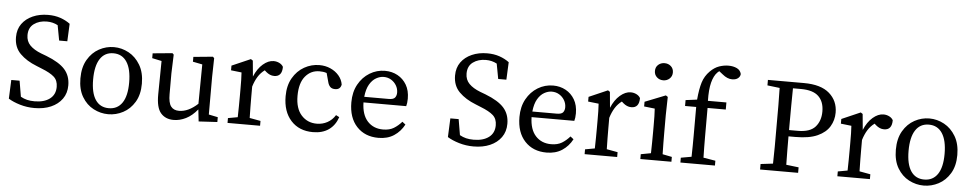

<svg xmlns="http://www.w3.org/2000/svg" viewBox="-41 -1081 7232 1428"><g transform="rotate(5 3574.5 -367.0)"><path d="M235 15Q179 15 127 -0.5Q75 -16 40 -38L46 -178H108L128 -60Q151 -47 175.5 -41Q200 -35 232 -35Q303 -35 345 -66.5Q387 -98 387 -156Q387 -204 357.5 -230.5Q328 -257 264 -282L225 -298Q148 -328 100.5 -375.5Q53 -423 53 -499Q53 -557 82.5 -598Q112 -639 163 -661.5Q214 -684 278 -684Q328 -684 369 -670Q410 -656 442 -632L436 -501H375L354 -614Q317 -634 272 -634Q215 -634 176 -605.5Q137 -577 137 -521Q137 -475 166.5 -445Q196 -415 250 -394L290 -379Q388 -341 430 -293.5Q472 -246 472 -175Q472 -116 441.5 -73.5Q411 -31 358 -8Q305 15 235 15Z M786 13Q728 13 675.5 -14.5Q623 -42 590 -97.5Q557 -153 557 -235Q557 -318 590 -374.5Q623 -431 675.5 -459.5Q728 -488 786 -488Q844 -488 896.5 -459.5Q949 -431 982.5 -374.5Q1016 -318 1016 -235Q1016 -153 982.5 -97.5Q949 -42 896.5 -14.5Q844 13 786 13ZM786 -32Q851 -32 886 -83.5Q921 -135 921 -235Q921 -336 886 -389Q851 -442 786 -442Q721 -442 686.5 -389Q652 -336 652 -235Q652 -135 686.5 -83.5Q721 -32 786 -32Z M1274 13Q1213 13 1178 -27.5Q1143 -68 1144 -167L1147 -416L1076 -431V-467L1223 -481L1233 -471L1228 -331V-176Q1228 -111 1248 -84.5Q1268 -58 1308 -58Q1378 -58 1448 -123L1451 -417L1380 -431V-467L1525 -481L1535 -471L1532 -331V-50L1600 -36V0L1461 8L1451 -81Q1411 -32 1365.5 -9.5Q1320 13 1274 13Z M1676 0V-36L1748 -49Q1749 -87 1749.5 -131.5Q1750 -176 1750 -210V-258Q1750 -299 1749.5 -326Q1749 -353 1747 -383L1668 -392V-427L1808 -488L1823 -478L1834 -360Q1859 -420 1898.5 -454Q1938 -488 1978 -488Q2001 -488 2021 -478Q2041 -468 2050 -451Q2050 -378 1991 -378Q1974 -378 1959 -384.5Q1944 -391 1930 -403L1918 -414Q1888 -392 1868 -360Q1848 -328 1835 -285V-210Q1835 -177 1835.5 -133Q1836 -89 1837 -51L1919 -36V0Z M2314 13Q2211 13 2150 -54Q2089 -121 2089 -236Q2089 -315 2121.5 -371.5Q2154 -428 2207 -458Q2260 -488 2320 -488Q2365 -488 2403 -471Q2441 -454 2466 -424.5Q2491 -395 2497 -358Q2490 -320 2451 -320Q2426 -320 2413.5 -333.5Q2401 -347 2396 -368L2378 -434Q2364 -439 2350.5 -440.5Q2337 -442 2324 -442Q2260 -442 2218.5 -392Q2177 -342 2177 -246Q2177 -152 2222 -102Q2267 -52 2337 -52Q2380 -52 2416 -71.5Q2452 -91 2475 -128L2500 -115Q2479 -53 2432 -20Q2385 13 2314 13Z M2804 -442Q2776 -442 2747.5 -426Q2719 -410 2698.5 -375Q2678 -340 2672 -282H2854Q2890 -282 2901.5 -297Q2913 -312 2913 -334Q2913 -363 2898.5 -387.5Q2884 -412 2859.5 -427Q2835 -442 2804 -442ZM2803 13Q2702 13 2641 -52.5Q2580 -118 2580 -233Q2580 -310 2611.5 -367Q2643 -424 2695.5 -456Q2748 -488 2810 -488Q2862 -488 2904 -465Q2946 -442 2971 -399.5Q2996 -357 2996 -296Q2996 -279 2994 -264.5Q2992 -250 2989 -240H2670Q2672 -148 2716 -100Q2760 -52 2832 -52Q2880 -52 2912 -71.5Q2944 -91 2971 -122L2995 -103Q2967 -50 2919 -18.5Q2871 13 2803 13Z M3513 15Q3457 15 3405 -0.5Q3353 -16 3318 -38L3324 -178H3386L3406 -60Q3429 -47 3453.5 -41Q3478 -35 3510 -35Q3581 -35 3623 -66.5Q3665 -98 3665 -156Q3665 -204 3635.5 -230.5Q3606 -257 3542 -282L3503 -298Q3426 -328 3378.5 -375.5Q3331 -423 3331 -499Q3331 -557 3360.5 -598Q3390 -639 3441 -661.5Q3492 -684 3556 -684Q3606 -684 3647 -670Q3688 -656 3720 -632L3714 -501H3653L3632 -614Q3595 -634 3550 -634Q3493 -634 3454 -605.5Q3415 -577 3415 -521Q3415 -475 3444.5 -445Q3474 -415 3528 -394L3568 -379Q3666 -341 3708 -293.5Q3750 -246 3750 -175Q3750 -116 3719.5 -73.5Q3689 -31 3636 -8Q3583 15 3513 15Z M4059 -442Q4031 -442 4002.5 -426Q3974 -410 3953.5 -375Q3933 -340 3927 -282H4109Q4145 -282 4156.5 -297Q4168 -312 4168 -334Q4168 -363 4153.5 -387.5Q4139 -412 4114.5 -427Q4090 -442 4059 -442ZM4058 13Q3957 13 3896 -52.5Q3835 -118 3835 -233Q3835 -310 3866.5 -367Q3898 -424 3950.5 -456Q4003 -488 4065 -488Q4117 -488 4159 -465Q4201 -442 4226 -399.5Q4251 -357 4251 -296Q4251 -279 4249 -264.5Q4247 -250 4244 -240H3925Q3927 -148 3971 -100Q4015 -52 4087 -52Q4135 -52 4167 -71.5Q4199 -91 4226 -122L4250 -103Q4222 -50 4174 -18.5Q4126 13 4058 13Z M4342 0V-36L4414 -49Q4415 -87 4415.5 -131.5Q4416 -176 4416 -210V-258Q4416 -299 4415.5 -326Q4415 -353 4413 -383L4334 -392V-427L4474 -488L4489 -478L4500 -360Q4525 -420 4564.5 -454Q4604 -488 4644 -488Q4667 -488 4687 -478Q4707 -468 4716 -451Q4716 -378 4657 -378Q4640 -378 4625 -384.5Q4610 -391 4596 -403L4584 -414Q4554 -392 4534 -360Q4514 -328 4501 -285V-210Q4501 -177 4501.5 -133Q4502 -89 4503 -51L4585 -36V0Z M4758 0V-36L4833 -50Q4834 -88 4834.5 -132.5Q4835 -177 4835 -210V-257Q4835 -298 4834.5 -325.5Q4834 -353 4832 -383L4752 -392V-427L4906 -488L4921 -478L4918 -342V-210Q4918 -177 4918.5 -132.5Q4919 -88 4920 -50L4990 -36V0ZM4876 -598Q4848 -598 4828.5 -616Q4809 -634 4809 -662Q4809 -691 4828.5 -708.5Q4848 -726 4876 -726Q4904 -726 4923.5 -708.5Q4943 -691 4943 -662Q4943 -634 4923.5 -616Q4904 -598 4876 -598Z M5057 0V-36L5136 -50Q5137 -90 5137.5 -130Q5138 -170 5138 -210V-422H5055V-466L5140 -477Q5147 -557 5162.5 -606.5Q5178 -656 5215 -693Q5247 -725 5282 -737Q5317 -749 5351 -749Q5386 -749 5413 -736.5Q5440 -724 5447 -695Q5446 -676 5430 -663Q5414 -650 5386 -650Q5350 -650 5314 -680L5286 -702Q5282 -699 5278.5 -696Q5275 -693 5272 -690Q5246 -664 5232.5 -611.5Q5219 -559 5221 -475H5359V-422H5223V-210Q5223 -170 5223.5 -130.5Q5224 -91 5225 -51L5315 -36V0Z M5903 -623H5843Q5842 -559 5841.5 -492.5Q5841 -426 5841 -359V-311H5907Q5998 -311 6037 -355.5Q6076 -400 6076 -470Q6076 -543 6034.5 -583Q5993 -623 5903 -623ZM5652 -628V-669H5921Q6048 -669 6111.5 -613.5Q6175 -558 6175 -470Q6175 -414 6147 -367Q6119 -320 6057.5 -292Q5996 -264 5893 -264H5841Q5841 -210 5841.5 -158Q5842 -106 5843 -52L5936 -41V0H5652V-41L5744 -52Q5746 -115 5746 -180Q5746 -245 5746 -310V-359Q5746 -424 5746 -488.5Q5746 -553 5744 -617Z M6229 0V-36L6301 -49Q6302 -87 6302.5 -131.5Q6303 -176 6303 -210V-258Q6303 -299 6302.5 -326Q6302 -353 6300 -383L6221 -392V-427L6361 -488L6376 -478L6387 -360Q6412 -420 6451.5 -454Q6491 -488 6531 -488Q6554 -488 6574 -478Q6594 -468 6603 -451Q6603 -378 6544 -378Q6527 -378 6512 -384.5Q6497 -391 6483 -403L6471 -414Q6441 -392 6421 -360Q6401 -328 6388 -285V-210Q6388 -177 6388.5 -133Q6389 -89 6390 -51L6472 -36V0Z M6874 13Q6816 13 6763.5 -14.5Q6711 -42 6678 -97.5Q6645 -153 6645 -235Q6645 -318 6678 -374.5Q6711 -431 6763.5 -459.5Q6816 -488 6874 -488Q6932 -488 6984.5 -459.5Q7037 -431 7070.5 -374.5Q7104 -318 7104 -235Q7104 -153 7070.5 -97.5Q7037 -42 6984.5 -14.5Q6932 13 6874 13ZM6874 -32Q6939 -32 6974 -83.5Q7009 -135 7009 -235Q7009 -336 6974 -389Q6939 -442 6874 -442Q6809 -442 6774.5 -389Q6740 -336 6740 -235Q6740 -135 6774.5 -83.5Q6809 -32 6874 -32Z"/></g></svg>

Font: Source Serif Pro
Style: Regular
Weight: 400
Designer: Frank Grießhammer
Foundry: Adobe Systems Incorporated
Version: Version 3.001;hotconv 1.0.111;makeotfexe 2.5.65597